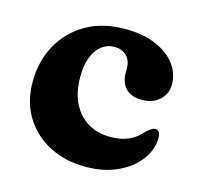

<svg xmlns="http://www.w3.org/2000/svg" viewBox="-80 -573 692 670"><g transform="rotate(15 266.0 -238.0)"><path d="M501 -342.5Q501 -309 477 -286.2Q453 -263.5 413 -263.5Q374 -263.5 354.2 -284.5Q334.5 -305.5 334.5 -339.5V-356.5Q334.5 -384.5 317.8 -401Q301 -417.5 272.5 -417.5Q248.5 -417.5 228.5 -402.5Q208.5 -387.5 196.8 -358.2Q185 -329 185 -286.5Q185 -229 205.2 -189.5Q225.5 -150 260.2 -130Q295 -110 339.5 -110Q378.5 -110 406.2 -122.5Q434 -135 455 -160Q466.5 -170 473 -174Q479.5 -178 485.5 -177.5Q495 -177.5 499.5 -170Q504 -162.5 504 -149Q503 -106 474.8 -69Q446.5 -32 397.2 -9.5Q348 13 283 13Q210 13 152.5 -16.8Q95 -46.5 62 -100.2Q29 -154 29 -226Q29 -301 61.8 -360.2Q94.5 -419.5 153.8 -453.5Q213 -487.5 294 -487.5Q358 -487.5 404.5 -468Q451 -448.5 476 -415.5Q501 -382.5 501 -342.5Z"/></g></svg>

Font: Fraunces 28pt Soft Wonky
Style: Bold
Weight: 700
Version: Version 1.000;[b76b70a41]